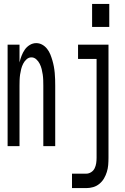

<svg xmlns="http://www.w3.org/2000/svg" viewBox="-20 -749 640 984"><path d="M452 -611V-729H540V-611ZM19 0V-520H80V-429Q84 -446 90.5 -463Q97 -480 107 -494.5Q117 -509 132.5 -518.5Q148 -528 166 -528Q182 -528 196.5 -520Q211 -512 221.5 -498.5Q232 -485 238 -470Q244 -455 248.5 -439.5Q253 -424 256 -408Q259 -392 260.5 -375.5Q262 -359 262.5 -342.5Q263 -326 263 -310V0H202V-310Q202 -324 201.5 -338.5Q201 -353 199 -367Q197 -381 193.5 -395Q190 -409 183.5 -422Q177 -435 166 -445Q155 -455 141 -455Q127 -455 116 -445Q105 -435 98.5 -422Q92 -409 88.5 -395Q85 -381 83 -367Q81 -353 80.5 -338.5Q80 -324 80 -310V0ZM349 215V141H422Q435 141 447 133.5Q459 126 465 113.5Q471 101 473 87.5Q475 74 475 60V-447H380V-520H536V60Q536 79 534.5 97Q533 115 527.5 132.5Q522 150 513 165.5Q504 181 489.5 193Q475 205 457.5 210Q440 215 422 215Z"/></svg>

Font: Iosevka SS04 Extended
Style: Regular
Weight: 400
Width: 7
Monospace: yes
Designer: Belleve Invis
Foundry: Belleve Invis
Version: Version 19.0.0; ttfautohint (v1.8.4)